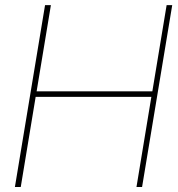

<svg xmlns="http://www.w3.org/2000/svg" viewBox="-20 -748 713 768"><path d="M39.6 0 160.2 -727.5H183.6L126.5 -382.8H589.4L646.5 -727.5H668.9L548.3 0H525.9L585.4 -360.4H122.6L63 0Z"/></svg>

Font: Inter Display Thin
Style: Italic
Weight: 100
Italic angle: -9.39999°
Designer: Rasmus Andersson
Foundry: rsms
Version: Version 4.000;git-a52131595